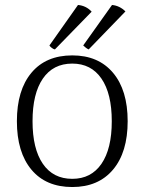

<svg xmlns="http://www.w3.org/2000/svg" viewBox="-20 -740 582 773"><path d="M48 -252Q48 -377 106.5 -447Q165 -517 271 -517Q376 -517 435 -447Q494 -377 494 -252Q494 -127 435 -57Q376 13 271 13Q165 13 106.5 -57Q48 -127 48 -252ZM430 -252Q430 -363 388.5 -423.5Q347 -484 271 -484Q194 -484 152.5 -423.5Q111 -363 111 -252Q111 -141 152.5 -80.5Q194 -20 271 -20Q347 -20 388.5 -80.5Q430 -141 430 -252ZM201 -541Q195 -542 188 -547.5Q181 -553 179 -557L294 -720Q327 -717 349 -693ZM337 -541Q326 -546 315 -557L431 -720Q462 -717 485 -694Z"/></svg>

Font: Arima Madurai Light
Style: Regular
Weight: 300
Designer: Joana Correia and Natanael Gama
Foundry: NDISCOVER
Version: Version 1.020